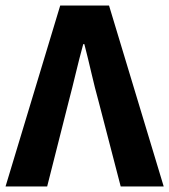

<svg xmlns="http://www.w3.org/2000/svg" viewBox="-27 -672 610 692"><path d="M190 -652 -7 0H143L220 -304C239 -375 253 -441 273 -513H277C296 -441 309 -375 329 -304L408 0H563L366 -652Z"/></svg>

Font: Cambridge Sans Bold
Style: Regular
Weight: 700
Version: Version 2.020;PS 002.020;hotconv 1.0.88;makeotf.lib2.5.64775